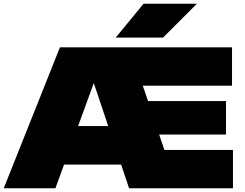

<svg xmlns="http://www.w3.org/2000/svg" viewBox="-20 -1002 1306 1022"><path d="M827 -286 855 -204H1220V0H667L440 -677H522L275 0H0L299 -750H1215V-546H740L768 -464H1183V-286ZM221 -126V-331H702V-126ZM744 -982H1028L848 -802H596Z"/></svg>

Font: Unbounded Black
Style: Regular
Weight: 900
Designer: Luke Prowse, Jean-Baptiste Morizot, Fátima Lázaro, Florian Runge
Foundry: NaN
Version: Version 1.701;gftools[0.9.28.dev5+ged2979d]